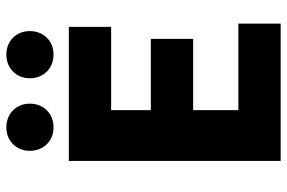

<svg xmlns="http://www.w3.org/2000/svg" viewBox="-166 -716 883 590"><g transform="rotate(-90 275.0 -421.5)"><path d="M75 0H497V-130H231V-269H450V-399H231V-521H487V-651H75ZM178 -698C221 -698 251 -729 251 -771C251 -812 221 -843 178 -843C136 -843 106 -812 106 -771C106 -729 136 -698 178 -698ZM402 -698C444 -698 474 -729 474 -771C474 -812 444 -843 402 -843C359 -843 329 -812 329 -771C329 -729 359 -698 402 -698Z"/></g></svg>

Font: Source Sans Pro
Style: Bold
Weight: 700
Designer: Paul D. Hunt
Foundry: Adobe Systems Incorporated
Version: Version 3.006;hotconv 1.0.111;makeotfexe 2.5.65597